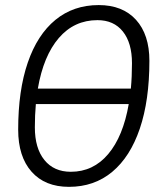

<svg xmlns="http://www.w3.org/2000/svg" viewBox="-20 -723 626 753"><path d="M250.5 9.8Q156.2 9.8 103.8 -49.6Q51.3 -108.9 51.3 -214.4Q51.3 -368.2 88.9 -477.5Q126.5 -586.9 197.3 -645Q268.1 -703.1 367.2 -703.1Q460.9 -703.1 513.4 -645.3Q565.9 -587.4 565.9 -484.4Q565.9 -329.1 528.3 -218.5Q490.7 -107.9 420.2 -49.1Q349.6 9.8 250.5 9.8ZM128.4 -375.5H493.2Q497.6 -422.9 497.6 -475.1Q497.6 -554.7 461.9 -599.4Q426.3 -644 362.3 -644Q271 -644 210.7 -574Q150.4 -503.9 128.4 -375.5ZM257.8 -49.3Q345.7 -49.3 404.3 -118.7Q462.9 -188 484.9 -314.9H120.6Q116.7 -271.5 116.7 -223.6Q116.7 -141.6 154.1 -95.5Q191.4 -49.3 257.8 -49.3Z"/></svg>

Font: Cascadia Code PL Light
Style: Italic
Weight: 300
Italic angle: -10°
Monospace: yes
Designer: Aaron Bell
Foundry: Saja Typeworks
Version: Version 2404.023; ttfautohint (v1.8.4)